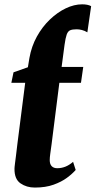

<svg xmlns="http://www.w3.org/2000/svg" viewBox="-20 -857 442 888"><path d="M141 10.5Q103 10.5 74.8 -9Q46.5 -28.5 47 -76.5Q47 -79.5 47.5 -85Q48 -90.5 49.5 -102.5Q51 -114.5 53.8 -136Q56.5 -157.5 60.5 -192L96.5 -474H32.5L42.5 -522.5L109 -546L116 -588.5Q125.5 -642.5 150.5 -687.8Q175.5 -733 210.5 -766.5Q245.5 -800 284.2 -818.5Q323 -837 360 -837Q372 -837 382.8 -835Q393.5 -833 401.5 -828.5L384 -707.5Q371.5 -715 359 -718.2Q346.5 -721.5 334.5 -721.5Q315 -721.5 304.5 -717Q294 -712.5 288.5 -697.2Q283 -682 278.5 -649.5L265 -547.5H365L354.5 -474H254.5L218.5 -189.5Q215 -163.5 212.5 -146Q210 -128.5 210 -116.5Q210 -98 219 -88.5Q228 -79 245 -79Q264 -79 282 -86Q300 -93 318 -108.5L330 -71Q315 -53.5 289.8 -34.8Q264.5 -16 227.8 -2.8Q191 10.5 141 10.5Z"/></svg>

Font: Merriweather 36pt Black
Style: Italic
Weight: 900
Italic angle: -7.8°
Version: Version 2.101